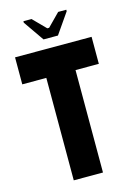

<svg xmlns="http://www.w3.org/2000/svg" viewBox="-130 -937 694 1003"><g transform="rotate(-15 217.0 -435.5)"><path d="M424 -700V-554H298V0H140V-554H10V-700ZM178 -752 101 -863V-871H145L212 -803H222L289 -871H333V-863L256 -752Z"/></g></svg>

Font: Phudu
Style: Bold
Weight: 700
Version: Version 1.005;gftools[0.9.23]